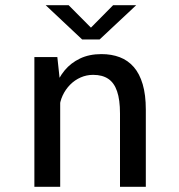

<svg xmlns="http://www.w3.org/2000/svg" viewBox="-20 -720 690 740"><path d="M112.5 0V-500H201L212 -397.5V0ZM442.5 0V-282.5Q442.5 -335.5 431.2 -368.2Q420 -401 397.2 -416.2Q374.5 -431.5 339 -431.5Q313.5 -431.5 290.8 -421.5Q268 -411.5 250.2 -393.5Q232.5 -375.5 221.5 -352Q210.5 -328.5 209 -302L181 -311Q181 -348.5 193.2 -384.2Q205.5 -420 229.2 -448.8Q253 -477.5 288.5 -494.5Q324 -511.5 371 -511.5Q410 -511.5 441.5 -499.5Q473 -487.5 495.5 -461.8Q518 -436 530 -395.2Q542 -354.5 542 -297.5V0ZM156 -700H244.5L330.5 -613.5L416 -700H505L364 -568H296.5Z"/></svg>

Font: Trispace Thin
Style: Regular
Weight: 400
Version: Version 1.210